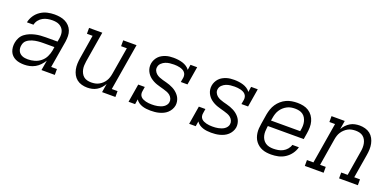

<svg xmlns="http://www.w3.org/2000/svg" viewBox="-9 -1153 3617 1786"><g transform="rotate(20 1800.0 -260.0)"><path d="M211 8Q188 8 166 4.5Q144 1 124.5 -8Q105 -17 90 -32Q75 -47 67 -66.5Q59 -86 57 -108.5Q55 -131 59 -154Q63 -179 76 -204Q89 -229 111 -246Q133 -263 158.5 -273.5Q184 -284 210 -290Q236 -296 262 -298Q288 -300 314 -300H430L436 -335Q439 -354 438.5 -372Q438 -390 432 -406.5Q426 -423 414.5 -435.5Q403 -448 388 -456Q373 -464 355 -467Q337 -470 319 -470Q295 -470 271 -465.5Q247 -461 225 -449Q203 -437 187 -416.5Q171 -396 166 -371H101Q108 -407 129 -438.5Q150 -470 181.5 -491Q213 -512 248.5 -520Q284 -528 319 -528Q347 -528 374 -523.5Q401 -519 424.5 -507.5Q448 -496 466 -477Q484 -458 493.5 -433.5Q503 -409 503.5 -381.5Q504 -354 500 -326L455 -58H512V0H380L397 -99Q382 -75 362 -53.5Q342 -32 317 -18Q292 -4 265 2Q238 8 211 8ZM226 -50Q259 -50 292 -59.5Q325 -69 352 -91Q379 -113 394 -144Q409 -175 415 -208L420 -242H314Q300 -242 286 -241.5Q272 -241 258.5 -239.5Q245 -238 231 -235.5Q217 -233 203 -228.5Q189 -224 176 -217.5Q163 -211 151.5 -201.5Q140 -192 133.5 -179Q127 -166 125 -152Q122 -137 123.5 -122.5Q125 -108 131 -95.5Q137 -83 147 -74Q157 -65 170 -59.5Q183 -54 197.5 -52Q212 -50 226 -50Z M835 8Q806 8 779 0.5Q752 -7 731 -23.5Q710 -40 697 -64Q684 -88 678.5 -115Q673 -142 674 -170.5Q675 -199 680 -228L718 -462H662V-520H793L743 -218Q740 -198 739 -177.5Q738 -157 742 -138Q746 -119 755 -101.5Q764 -84 778.5 -72Q793 -60 812.5 -55Q832 -50 852 -50Q852 -50 852.5 -50Q853 -50 853 -50Q872 -50 891 -53.5Q910 -57 928 -66.5Q946 -76 961 -90Q976 -104 986.5 -121Q997 -138 1003 -157Q1009 -176 1012 -195L1057 -462H1000V-520H1132L1055 -58H1112V0H980L994 -86Q982 -64 965 -45.5Q948 -27 926.5 -14.5Q905 -2 881.5 3Q858 8 835 8Z M1461 8Q1440 8 1419 5.5Q1398 3 1378.5 -3.5Q1359 -10 1342.5 -21.5Q1326 -33 1315 -50L1307 0H1242L1272 -181H1337L1330 -136Q1327 -121 1330.5 -106.5Q1334 -92 1343.5 -82Q1353 -72 1366 -66Q1379 -60 1393 -56.5Q1407 -53 1422 -51.5Q1437 -50 1452 -50Q1467 -50 1481.5 -51Q1496 -52 1510.5 -55Q1525 -58 1539.5 -63Q1554 -68 1567 -76.5Q1580 -85 1589.5 -98Q1599 -111 1601 -126Q1604 -145 1596 -162.5Q1588 -180 1574 -191.5Q1560 -203 1542.5 -209.5Q1525 -216 1507.5 -221Q1490 -226 1471.5 -231Q1453 -236 1435.5 -242Q1418 -248 1402 -256.5Q1386 -265 1371.5 -276Q1357 -287 1345.5 -301.5Q1334 -316 1326.5 -332.5Q1319 -349 1316.5 -367.5Q1314 -386 1317 -406Q1320 -425 1329 -443.5Q1338 -462 1352 -477Q1366 -492 1384 -502Q1402 -512 1421 -518Q1440 -524 1459 -526Q1478 -528 1497 -528Q1520 -528 1543 -525Q1566 -522 1587 -515.5Q1608 -509 1626.5 -497Q1645 -485 1658 -467L1666 -520H1732L1702 -339H1636L1644 -384Q1646 -399 1642.5 -413Q1639 -427 1629.5 -437.5Q1620 -448 1607.5 -454Q1595 -460 1581 -463.5Q1567 -467 1552 -468.5Q1537 -470 1522 -470Q1501 -470 1480 -467.5Q1459 -465 1438.5 -457Q1418 -449 1401 -432.5Q1384 -416 1381 -395Q1377 -376 1385 -358.5Q1393 -341 1407 -329.5Q1421 -318 1438 -311Q1455 -304 1473 -299Q1491 -294 1509 -289.5Q1527 -285 1544.5 -278.5Q1562 -272 1578.5 -263.5Q1595 -255 1609 -244Q1623 -233 1635 -219Q1647 -205 1654.5 -189Q1662 -173 1665 -154Q1668 -135 1665 -116Q1661 -95 1650 -75.5Q1639 -56 1622.5 -41Q1606 -26 1586 -16.5Q1566 -7 1545 -1.5Q1524 4 1503 6Q1482 8 1461 8Z M2061 8Q2040 8 2019 5.5Q1998 3 1978.5 -3.5Q1959 -10 1942.5 -21.5Q1926 -33 1915 -50L1907 0H1842L1872 -181H1937L1930 -136Q1927 -121 1930.5 -106.5Q1934 -92 1943.5 -82Q1953 -72 1966 -66Q1979 -60 1993 -56.5Q2007 -53 2022 -51.5Q2037 -50 2052 -50Q2067 -50 2081.5 -51Q2096 -52 2110.5 -55Q2125 -58 2139.5 -63Q2154 -68 2167 -76.5Q2180 -85 2189.5 -98Q2199 -111 2201 -126Q2204 -145 2196 -162.5Q2188 -180 2174 -191.5Q2160 -203 2142.5 -209.5Q2125 -216 2107.5 -221Q2090 -226 2071.5 -231Q2053 -236 2035.5 -242Q2018 -248 2002 -256.5Q1986 -265 1971.5 -276Q1957 -287 1945.5 -301.5Q1934 -316 1926.5 -332.5Q1919 -349 1916.5 -367.5Q1914 -386 1917 -406Q1920 -425 1929 -443.5Q1938 -462 1952 -477Q1966 -492 1984 -502Q2002 -512 2021 -518Q2040 -524 2059 -526Q2078 -528 2097 -528Q2120 -528 2143 -525Q2166 -522 2187 -515.5Q2208 -509 2226.5 -497Q2245 -485 2258 -467L2266 -520H2332L2302 -339H2236L2244 -384Q2246 -399 2242.5 -413Q2239 -427 2229.5 -437.5Q2220 -448 2207.5 -454Q2195 -460 2181 -463.5Q2167 -467 2152 -468.5Q2137 -470 2122 -470Q2101 -470 2080 -467.5Q2059 -465 2038.5 -457Q2018 -449 2001 -432.5Q1984 -416 1981 -395Q1977 -376 1985 -358.5Q1993 -341 2007 -329.5Q2021 -318 2038 -311Q2055 -304 2073 -299Q2091 -294 2109 -289.5Q2127 -285 2144.5 -278.5Q2162 -272 2178.5 -263.5Q2195 -255 2209 -244Q2223 -233 2235 -219Q2247 -205 2254.5 -189Q2262 -173 2265 -154Q2268 -135 2265 -116Q2261 -95 2250 -75.5Q2239 -56 2222.5 -41Q2206 -26 2186 -16.5Q2166 -7 2145 -1.5Q2124 4 2103 6Q2082 8 2061 8Z M2655 8Q2632 8 2609.5 5Q2587 2 2566.5 -6Q2546 -14 2529 -27Q2512 -40 2499 -57Q2486 -74 2478.5 -94.5Q2471 -115 2468 -137Q2465 -159 2466.5 -182Q2468 -205 2472 -228L2488 -328Q2493 -355 2502 -381.5Q2511 -408 2527 -432Q2543 -456 2565.5 -475.5Q2588 -495 2614 -507Q2640 -519 2668 -523.5Q2696 -528 2723 -528Q2753 -528 2782 -522Q2811 -516 2835 -500.5Q2859 -485 2875.5 -462Q2892 -439 2900 -411Q2908 -383 2907.5 -352.5Q2907 -322 2902 -292L2892 -231H2537L2535 -218Q2532 -197 2531.5 -176Q2531 -155 2535.5 -135.5Q2540 -116 2550.5 -99Q2561 -82 2577.5 -70.5Q2594 -59 2614 -54.5Q2634 -50 2655 -50Q2679 -50 2703 -54Q2727 -58 2749 -69.5Q2771 -81 2788 -101Q2805 -121 2811 -144H2876Q2867 -109 2845 -78.5Q2823 -48 2791.5 -27.5Q2760 -7 2725 0.5Q2690 8 2655 8ZM2547 -289H2836L2838 -302Q2842 -322 2842.5 -343Q2843 -364 2838.5 -383.5Q2834 -403 2824 -420.5Q2814 -438 2798 -449.5Q2782 -461 2762 -465.5Q2742 -470 2721 -470Q2701 -470 2681 -466.5Q2661 -463 2642 -453Q2623 -443 2607 -428.5Q2591 -414 2579.5 -396Q2568 -378 2561.5 -358Q2555 -338 2552 -318Z M2987 0V-58H3051L3118 -462H3062V-520H3193L3179 -434Q3191 -456 3208.5 -474.5Q3226 -493 3247 -505.5Q3268 -518 3292 -523Q3316 -528 3339 -528Q3367 -528 3394.5 -520.5Q3422 -513 3443 -496.5Q3464 -480 3477 -456Q3490 -432 3495.5 -405Q3501 -378 3500 -349.5Q3499 -321 3494 -292L3455 -58H3512V0H3326V-58H3390L3430 -302Q3434 -322 3434.5 -342.5Q3435 -363 3431.5 -382Q3428 -401 3419 -418.5Q3410 -436 3395 -448Q3380 -460 3361 -465Q3342 -470 3321 -470Q3321 -470 3321 -470Q3321 -470 3321 -470Q3302 -470 3282.5 -466.5Q3263 -463 3245.5 -453.5Q3228 -444 3213 -430Q3198 -416 3187 -399Q3176 -382 3170 -363Q3164 -344 3161 -325L3117 -58H3173V0Z"/></g></svg>

Font: Iosevka Etoile Light Oblique
Style: Regular
Weight: 300
Italic angle: -9°
Designer: Belleve Invis
Foundry: Belleve Invis
Version: Version 15.5.2; ttfautohint (v1.8.4)